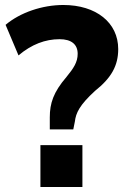

<svg xmlns="http://www.w3.org/2000/svg" viewBox="-20 -750 502 770"><path d="M310.5 0V-168H142.1V0ZM273.9 -231 280.3 -262.7C284.2 -296.4 298.8 -328.6 361.3 -385.7C426.3 -437.5 454.1 -486.3 454.1 -553.2C454.1 -659.2 365.7 -730 233.9 -730C149.4 -730 60.5 -699.7 2.4 -650.4L54.2 -527.8C106.9 -572.3 161.6 -592.8 218.8 -592.8C266.6 -592.8 291.5 -571.8 291.5 -534.2C291.5 -500.5 274.9 -476.1 246.6 -441.4C193.8 -379.9 179.7 -335.4 179.7 -279.8V-231Z"/></svg>

Font: Winston ExtraBold
Style: Regular
Weight: 800
Designer: Vernon Adams, Kim Jin-seong, David Berlow, Cristiano Sobral
Foundry: The Winston Project Authors
Version: Version 3.004